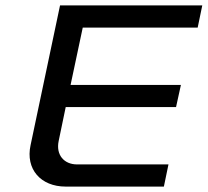

<svg xmlns="http://www.w3.org/2000/svg" viewBox="-20 -690 768 710"><path d="M202 -670 93 -153C74 -65 130 0 223 0H586L603 -82H265C217 -82 186 -117 197 -169L223 -294H631L649 -376H241L286 -588H711L728 -670Z"/></svg>

Font: LT Wave
Style: Italic
Weight: 400
Designer: Daniel Lyons
Version: Version 2.5 (Glyphs App)